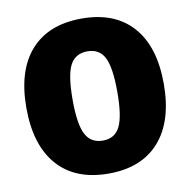

<svg xmlns="http://www.w3.org/2000/svg" viewBox="-80 -786 861 871"><g transform="rotate(-10 350.5 -350.0)"><path d="M352 -707Q504 -707 586 -615Q668 -523 668 -351Q668 -179 586 -86Q504 7 352 7Q199 7 117 -86Q35 -179 35 -351Q35 -523 117 -615Q199 -707 352 -707ZM352 -556Q296 -556 272 -510Q248 -464 248 -351Q248 -239 272 -192Q296 -145 352 -145Q407 -145 430.5 -192Q454 -239 454 -351Q454 -464 430.5 -510Q407 -556 352 -556Z"/></g></svg>

Font: Alexandria ExtraBold
Style: Regular
Weight: 800
Designer: Mohamed Gaber
Foundry: Kief Type Foundry
Version: Version 5.100